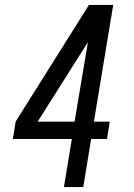

<svg xmlns="http://www.w3.org/2000/svg" viewBox="-20 -755 540 775"><path d="M238 0 270 -194H32L43 -264L339 -735H437L359 -264H423L412 -194H348L316 0ZM132 -264H281L335 -585Z"/></svg>

Font: Iosevka Custom
Style: Italic
Weight: 400
Italic angle: -9°
Monospace: yes
Designer: Belleve Invis
Foundry: Belleve Invis
Version: Version 30.3.3; ttfautohint (v1.8.3)